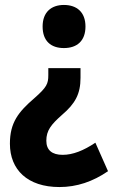

<svg xmlns="http://www.w3.org/2000/svg" viewBox="-20 -572 456 775"><path d="M325 -465C325 -523 290 -552 238 -552C187 -552 152 -523 152 -465C152 -406 186 -378 238 -378C291 -378 325 -407 325 -465ZM305 -258V-297H175V-269C175 -234 169 -220 119 -176C54 -120 20 -77 20 8C20 113 91 183 220 183C290 183 355 161 416 119L365 4C317 36 274 53 233 53C190 53 167 34 167 -4C167 -45 186 -69 230 -108C284 -154 305 -193 305 -258Z"/></svg>

Font: Noto Sans Gujarati Condensed ExtraBold
Style: Regular
Weight: 800
Width: 3
Designer: Jelle Bosma - Monotype Design Team, Universal Thirst
Foundry: Monotype Imaging Inc.
Version: Version 2.106